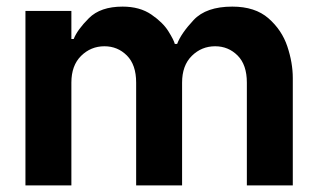

<svg xmlns="http://www.w3.org/2000/svg" viewBox="-20 -561 960 581"><path d="M57 -528H196V-443H203Q214 -471 249 -506Q284 -541 351 -541Q403 -541 438 -517Q473 -493 489.5 -466.5Q506 -440 509 -428H516Q528 -460 566 -500.5Q604 -541 683 -541Q752 -541 792.5 -505.5Q833 -470 849.5 -420.5Q866 -371 866 -325V0H727V-311Q727 -365 699 -393Q671 -421 631 -421Q590 -421 560.5 -392Q531 -363 531 -311V0H392V-311Q392 -365 364 -393Q336 -421 296 -421Q255 -421 225.5 -392Q196 -363 196 -311V0H57Z"/></svg>

Font: Lopes Sans
Style: Bold
Weight: 700
Designer: Gabriel Lam, Diego Maldonado
Foundry: TypeRant, Foresti Design
Version: Version 4.000